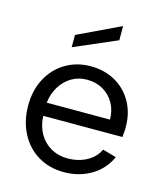

<svg xmlns="http://www.w3.org/2000/svg" viewBox="-110 -813 775 903"><g transform="rotate(15 277.0 -361.0)"><path d="M42.5 -254.3Q42.5 -326.5 73 -384.4Q103.5 -442.3 157.8 -474.6Q212 -507 279.8 -507Q347.2 -507 400 -477.3Q452.7 -447.5 482.5 -394.4Q512.2 -341.3 512.2 -273.1V-259.6Q511.5 -250.3 510.7 -242.1Q510 -233.9 509.2 -223.9H123.5Q125.8 -175 147 -137.8Q168.3 -100.6 204.1 -80.3Q239.9 -60 285 -60Q337.6 -60 378.5 -82.4Q419.4 -104.9 436.7 -143.2L503.5 -124.5Q476.2 -63 417.9 -28Q359.5 7 285 7Q214 7 159 -26Q104 -59 73.3 -118.5Q42.5 -178 42.5 -254.3ZM279.8 -441.5Q238.9 -441.5 205.5 -422.1Q172.1 -402.6 150.3 -367.7Q128.5 -332.7 123.5 -287.9H431.2Q431.5 -331.8 411.8 -367Q392.2 -402.1 357.8 -421.8Q323.3 -441.5 279.8 -441.5ZM169.3 -629.9 377.2 -728.9V-659.8L169.3 -570.1Z"/></g></svg>

Font: AF Albert Sans Medium
Style: Regular
Weight: 500
Designer: Andreas Rasmussen
Foundry: a.Foundry
Version: Version 1.300;Glyphs 3.2 (3231)